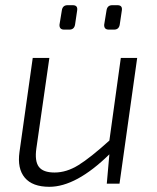

<svg xmlns="http://www.w3.org/2000/svg" viewBox="-20 -707 603 739"><path d="M247 -593H227Q208 -593 209 -612L218 -667Q221 -687 240 -687H260Q280 -687 277 -667L269 -613Q266 -593 247 -593ZM419 -593H399Q380 -593 381 -612L390 -667Q393 -687 412 -687H432Q452 -687 449 -667L441 -613Q438 -593 419 -593ZM508 -484 440 0H391L401 -113Q273 12 170 12Q105 12 75.5 -23Q46 -58 55 -122L106 -484H170L120 -136Q113 -87 129.5 -65Q146 -43 190 -43Q236 -43 282 -71.5Q328 -100 401 -166L445 -484Z"/></svg>

Font: Exo 2.0 Light
Style: Italic
Weight: 300
Italic angle: -8°
Designer: Natanael Gama
Version: Version 1.001;PS 001.001;hotconv 1.0.70;makeotf.lib2.5.58329